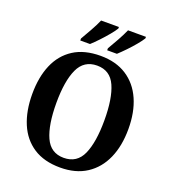

<svg xmlns="http://www.w3.org/2000/svg" viewBox="-164 -1054 1064 1187"><g transform="rotate(20 367.5 -460.5)"><path d="M368 10Q262 10 191.5 -36Q121 -82 86 -165Q51 -248 51 -359Q51 -470 86 -552Q121 -634 191.5 -679.5Q262 -725 369 -725Q470 -725 540.5 -679.5Q611 -634 647.5 -551.5Q684 -469 684 -358Q684 -247 647.5 -164.5Q611 -82 540.5 -36Q470 10 368 10ZM368 -54Q455 -54 490.5 -134Q526 -214 526 -358Q526 -502 490.5 -581.5Q455 -661 369 -661Q283 -661 246.5 -581.5Q210 -502 210 -358Q210 -214 246 -134Q282 -54 368 -54ZM394 -784Q414 -818 436 -857.5Q458 -897 473 -931H591V-921Q581 -904 557.5 -875.5Q534 -847 506.5 -818.5Q479 -790 458 -771H394ZM217 -784Q237 -818 259 -857.5Q281 -897 296 -931H413V-921Q403 -904 379.5 -875.5Q356 -847 329 -818.5Q302 -790 281 -771H217Z"/></g></svg>

Font: Noto Serif Tamil SemiCondensed
Style: Bold Italic
Weight: 700
Width: 4
Italic angle: -12°
Designer: Indian Type Foundry, Tom Grace, and the Monotype Design Team
Foundry: Monotype Imaging Inc.
Version: Version 2.003; ttfautohint (v1.8.4.7-5d5b)